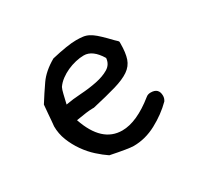

<svg xmlns="http://www.w3.org/2000/svg" viewBox="-96 -486 671 644"><g transform="rotate(-30 239.0 -164.0)"><path d="M417 -40Q385 -8 342 15Q299 38 254 38Q235 38 167 24Q149 12 129 -6Q109 -24 92.5 -47.5Q76 -71 65.5 -97.5Q55 -124 55 -153V-152Q56 -161 57 -173Q58 -184 59 -198.5Q60 -213 62 -233Q82 -265 103.5 -296Q125 -327 167 -351Q231 -366 263 -366Q278 -366 289.5 -364.5Q301 -363 311.5 -357.5Q322 -352 332.5 -343Q343 -334 358 -319Q369 -307 375 -301.5Q381 -296 384 -293Q387 -290 387 -288Q387 -286 387 -282Q387 -246 379.5 -224Q372 -202 351.5 -188Q331 -174 295 -163.5Q259 -153 202 -140H196Q178 -140 132 -132Q168 -26 247 -26Q303 -26 374 -83Q381 -89 392 -89Q423 -89 423 -59Q423 -49 417 -40ZM321 -264Q294 -309 260 -309Q245 -309 228 -305Q211 -301 195.5 -294Q180 -287 166.5 -277Q153 -267 144 -254Q140 -246 136.5 -231Q133 -216 128 -195Q155 -200 187.5 -202Q220 -204 249.5 -210Q279 -216 299 -228Q319 -240 321 -264Z"/></g></svg>

Font: Gaegu
Style: Regular
Weight: 400
Designer: JIKJI
Foundry: JIKJI
Version: Version 1.00